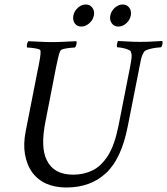

<svg xmlns="http://www.w3.org/2000/svg" viewBox="-20 -829 742 853"><path d="M212 -642Q238 -642 264.5 -643.5Q291 -645 319 -646Q322 -642 319.5 -632Q317 -622 313 -618Q308 -618 293 -616.5Q278 -615 264.5 -612Q251 -609 248 -603Q242 -591 238 -571.5Q234 -552 229 -530L182 -289Q159 -174 188 -117Q219 -53 305 -53Q352 -53 391 -72Q430 -91 459.5 -137.5Q489 -184 506 -268L558 -532Q563 -558 564.5 -573Q566 -588 561 -600Q559 -605 547 -609.5Q535 -614 521.5 -616.5Q508 -619 500 -619Q498 -624 500 -633.5Q502 -643 504 -647Q531 -646 551.5 -644.5Q572 -643 602 -643Q623 -643 637.5 -643.5Q652 -644 666 -645Q680 -646 701 -647Q703 -643 702 -635Q701 -627 696 -619Q691 -619 674.5 -617Q658 -615 642 -610.5Q626 -606 621 -600Q613 -589 609 -575Q605 -561 600 -533L548 -270Q520 -124 451 -60Q382 4 275 4Q171 4 121 -66Q99 -98 91 -143.5Q83 -189 94 -245L150 -530Q150 -531 151 -533Q155 -554 158 -572.5Q161 -591 160 -603Q160 -609 147 -612Q134 -615 120 -616.5Q106 -618 100 -618Q98 -622 100 -632Q102 -642 106 -646Q134 -645 160 -643.5Q186 -642 212 -642ZM306 -760Q310 -780 326 -794.5Q342 -809 361 -809Q380 -809 390.5 -794.5Q401 -780 397 -760Q393 -740 376.5 -725.5Q360 -711 341 -711Q322 -711 312 -725.5Q302 -740 306 -760ZM470 -760Q474 -780 490 -794.5Q506 -809 525 -809Q544 -809 554.5 -794.5Q565 -780 561 -760Q557 -740 541 -725.5Q525 -711 506 -711Q487 -711 476.5 -725.5Q466 -740 470 -760Z"/></svg>

Font: Amiri
Style: Italic
Weight: 400
Italic angle: 10°
Designer: Khaled Hosny
Version: Version 0.113